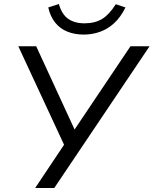

<svg xmlns="http://www.w3.org/2000/svg" viewBox="-20 -935 764 955"><path d="M155 0 308 -229 307 -197 71 -705H160L355 -282H345L629 -705H724L250 0ZM396 -763Q352 -763 315.5 -777.5Q279 -792 254.5 -822.5Q230 -853 220 -898L273 -915Q287 -864 319 -841.5Q351 -819 400 -819Q452 -819 487.5 -840.5Q523 -862 556 -914L604 -898Q580 -849 547.5 -819.5Q515 -790 476.5 -776.5Q438 -763 396 -763Z"/></svg>

Font: Nunito Sans 10pt
Style: Italic
Weight: 400
Italic angle: -9°
Designer: Vernon Adams
Foundry: Vernon Adams
Version: Version 3.101;gftools[0.9.27]